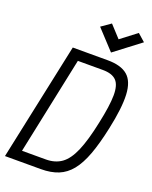

<svg xmlns="http://www.w3.org/2000/svg" viewBox="-184 -1129 969 1227"><g transform="rotate(20 300.5 -516.0)"><path d="M6.5 0 176.5 -800H414Q505 -800 550.2 -761.2Q595.5 -722.5 600 -633.5Q604.5 -544.5 572 -394Q548.5 -283.5 520.5 -207.8Q492.5 -132 455.5 -86.2Q418.5 -40.5 368.5 -20.2Q318.5 0 250.5 0ZM86.5 -17.5 42 -69H259Q322 -69 365.5 -100Q409 -131 440.8 -205Q472.5 -279 499 -406Q526 -531 526.5 -601.5Q527 -672 498 -701.5Q469 -731 406 -731H180.5L247 -782.5ZM417 -853.5 295 -985 359.5 -1030 433.5 -949.5 541.5 -1032 592.5 -987Z"/></g></svg>

Font: Victor Mono Thin
Style: Italic
Weight: 100
Italic angle: -12°
Monospace: yes
Designer: Rune Bjørnerås
Version: Version 1.561;gftools[0.9.30]